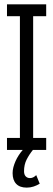

<svg xmlns="http://www.w3.org/2000/svg" viewBox="-20 -691 245 885"><path d="M12.2 -670.9H192.9V-616.2H132.8V-55.2H192.9V0H131.8Q114.7 21 102.8 44.4Q90.8 67.9 90.8 98.1Q90.8 113.8 98.4 121.8Q106 129.9 118.2 129.9Q127 129.9 134 126Q141.1 122.1 147 116.2L163.1 155.8Q150.4 163.6 135.3 168.7Q120.1 173.8 103 173.8Q71.3 173.8 54.7 156.5Q38.1 139.2 38.1 106.9Q38.1 93.8 41.7 79.8Q45.4 65.9 51.5 52Q57.6 38.1 66.2 24.9Q74.7 11.7 85 0H12.2V-55.2H71.8V-616.2H12.2Z"/></svg>

Font: Stint Ultra Condensed
Style: Regular
Weight: 400
Width: 1
Designer: Astigmatic (AOETI)
Foundry: Astigmatic (AOETI)
Version: Version 1.000